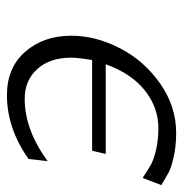

<svg xmlns="http://www.w3.org/2000/svg" viewBox="-7 -518 533 559"><g transform="rotate(90 259.5 -238.5)"><path d="M84 -179.2Q84 -251 120.6 -321.5Q157.2 -392.1 223.6 -438.5Q290 -484.9 367.2 -484.9Q406.2 -484.9 437.7 -477.5Q469.2 -470.2 481.2 -463.6Q493.2 -457 519 -441.9L498 -387.2Q472.2 -404.3 459 -411.6Q445.8 -418.9 417.5 -426Q389.2 -433.1 352.1 -433.1Q293.9 -433.1 244.4 -394.5Q194.8 -356 167 -279.8H428.2L418.9 -240.2H154.8Q147.9 -198.2 147.9 -179.2Q147.9 -117.2 180.9 -80.6Q213.9 -43.9 268.1 -43.9Q357.9 -43.9 449.2 -110.8L442.9 -55.2Q354 7.8 256.8 7.8Q176.8 7.8 130.4 -45.7Q84 -99.1 84 -179.2Z"/></g></svg>

Font: CMU Bright
Style: Oblique
Weight: 500
Italic angle: -12°
Version: Version 0.7.0